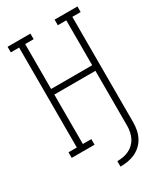

<svg xmlns="http://www.w3.org/2000/svg" viewBox="-223 -826 947 1100"><g transform="rotate(-30 250.0 -276.0)"><path d="M236 183V147Q256 147 275.5 143.5Q295 140 313 131.5Q331 123 345.5 109Q360 95 369 77Q378 59 382 39.5Q386 20 386 0V-364H114V-37H170V0H19V-37H74V-698H19V-735H170V-698H114V-401H386V-698H330V-735H481V-698H426V0Q426 25 421 50Q416 75 404.5 97Q393 119 374.5 136.5Q356 154 333 164.5Q310 175 285.5 179Q261 183 236 183Z"/></g></svg>

Font: Iosevka Slab Extralight
Style: Regular
Weight: 200
Monospace: yes
Designer: Belleve Invis
Foundry: Belleve Invis
Version: Version 11.1.1; ttfautohint (v1.8.3)